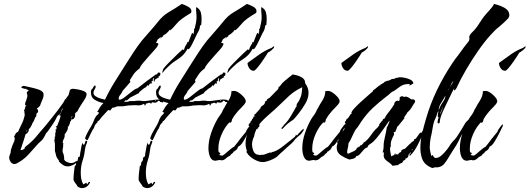

<svg xmlns="http://www.w3.org/2000/svg" viewBox="-20 -828 2708 982"><path d="M328 23Q313 23 302.5 16Q292 9 281 -2L283 -4Q283 -5 281 -7Q274 -16 271.5 -21Q269 -26 267 -31Q266 -36 265 -41Q264 -46 261 -55Q260 -59 261 -60V-80Q261 -85 261 -89.5Q261 -94 260 -99Q259 -103 258.5 -106.5Q258 -110 258 -112Q258 -113 260 -119Q260 -122 261 -123Q259 -125 259 -126Q259 -126 259 -126.5Q259 -127 260 -128L261 -129Q261 -129 262 -130Q262 -131 263 -132Q262 -132 262 -133Q262 -135 263 -135Q261 -145 264 -150Q267 -156 264 -167H269V-174L270 -175L265 -182L272 -183V-184Q272 -185 273 -186Q284 -212 291 -237L285 -236V-243H287Q292 -251 296 -261Q298 -266 300 -269Q302 -272 303 -276L302 -275Q295 -268 294 -260Q293 -255 290.5 -251Q288 -247 284 -243Q280 -239 277 -238Q273 -235 271 -230Q262 -210 249.5 -192Q237 -174 225 -157Q223 -154 219 -150Q215 -146 213 -141Q210 -136 208 -131L202 -121Q200 -117 197 -114Q194 -111 190 -107L176 -94Q151 -65 124.5 -36.5Q98 -8 63 9Q60 10 58 10.5Q56 11 54 11Q42 11 34.5 0Q27 -11 27 -22Q27 -27 29 -33L33 -43Q35 -49 35 -54Q35 -59 37 -65Q40 -76 44 -85.5Q48 -95 53 -106Q53 -106 55 -115Q55 -122 56 -124Q51 -126 51 -127Q51 -128 52 -128V-129Q55 -135 59.5 -143.5Q64 -152 72 -153Q77 -164 81.5 -174Q86 -184 91 -194Q101 -213 106 -237L109 -241H107L104 -245L108 -251L102 -254L108 -257H104V-259Q103 -260 103 -262Q103 -264 104 -265Q108 -272 109 -279Q111 -287 115 -291H114L113 -290H111Q108 -290 108 -292V-293Q108 -304 114 -314Q115 -318 116 -321Q117 -324 118 -328Q119 -331 119.5 -334Q120 -337 120 -340Q120 -344 119 -346Q117 -350 117 -353Q117 -357 120.5 -360Q124 -363 127 -365V-366Q125 -367 119.5 -369.5Q114 -372 113 -372L114 -376Q112 -374 111 -374Q112 -374 111 -373H109Q106 -374 98 -376Q89 -378 89 -382Q89 -384 94 -386.5Q99 -389 101 -389Q115 -386 135.5 -381.5Q156 -377 174.5 -371Q193 -365 200 -355Q202 -352 202.5 -348.5Q203 -345 203 -342Q203 -333 198.5 -322Q194 -311 190 -302Q187 -296 187 -294Q187 -294 185 -288Q180 -283 178 -280Q174 -276 169 -274L170 -271L171 -270Q173 -268 173 -267Q175 -263 175 -259Q175 -257 174 -254Q173 -251 169 -250L167 -248H168Q166 -244 166 -241V-238Q166 -236 165 -233Q164 -230 161 -229Q159 -224 154.5 -213Q150 -202 146 -198L143 -192L144 -189L140 -186Q139 -179 132 -172Q125 -167 127 -158H125Q126 -157 126 -156Q126 -154 124 -154Q123 -151 120 -147.5Q117 -144 111 -142Q108 -131 102 -112.5Q96 -94 91 -79Q86 -64 85 -61Q86 -60 89 -60Q93 -60 101 -64.5Q109 -69 107 -76Q111 -76 114 -81Q118 -85 121 -86Q133 -96 144 -106.5Q155 -117 165 -129Q175 -141 185 -153Q195 -165 205 -176Q206 -177 217.5 -191Q229 -205 245 -225Q261 -245 277 -266Q293 -287 303 -302Q313 -317 312 -321H320L321 -320L323 -322L318 -321V-327H320Q322 -330 324 -333Q326 -336 328 -338Q331 -341 333 -350Q334 -354 335 -357.5Q336 -361 337 -365Q339 -372 348 -373L349 -374Q358 -374 376 -371Q394 -368 408.5 -362Q423 -356 423 -346Q423 -338 416.5 -326Q410 -314 402 -303Q398 -298 395 -292Q392 -286 388 -281Q381 -270 376 -258H373V-256Q371 -255 367.5 -251.5Q364 -248 362 -246H365Q365 -241 364 -238L363 -230L357 -220H352Q352 -216 347 -216Q344 -216 344 -218Q343 -218 343 -221Q343 -223 345 -223L350 -233L348 -235Q345 -228 343.5 -223Q342 -218 344 -210H343L344 -209L339 -207L338 -200L335 -191Q332 -181 326 -179L328 -175L325 -163L322 -159H323L310 -139Q311 -138 311 -134Q311 -126 307 -119Q303 -112 301 -103L302 -100L300 -98Q301 -98 301 -96L310 -93Q305 -93 303 -94V-87Q303 -83 303 -79.5Q303 -76 302 -72Q301 -68 300.5 -65Q300 -62 300 -58Q300 -50 303 -44Q305 -41 305.5 -37.5Q306 -34 307 -30Q308 -28 308 -23.5Q308 -19 308 -14Q309 -6 321.5 0Q334 6 342 6Q352 6 358 3Q364 0 372 -5L371 -4H375V-3Q370 8 354 15.5Q338 23 328 23ZM114 -154H115Q117 -158 119 -159L118 -163Q116 -160 114 -154Z M429 -113Q425 -109 418.5 -116Q412 -123 416 -123Q418 -131 424.5 -144Q431 -157 437 -167Q455 -195 463 -219Q465 -224 470 -231.5Q475 -239 479 -241L487 -251Q482 -255 480 -255H477Q485 -269 491.5 -279.5Q498 -290 509 -301Q486 -305 465.5 -317Q445 -329 445 -356Q445 -369 451 -373Q457 -378 457 -382Q458 -384 461 -387.5Q464 -391 466 -391Q468 -391 468 -388Q468 -385 470 -385Q469 -379 463 -369Q458 -361 458 -353Q458 -343 469 -335.5Q480 -328 494.5 -324Q509 -320 517 -318Q539 -365 566.5 -409Q594 -453 622 -497Q642 -529 663 -561Q684 -593 707 -622Q727 -646 747 -668Q757 -679 766.5 -690.5Q776 -702 786 -714Q812 -748 842.5 -765.5Q873 -783 910 -808Q923 -804 941 -794.5Q959 -785 959 -771Q959 -770 958.5 -767.5Q958 -765 957 -762Q950 -758 943 -753.5Q936 -749 928 -744Q921 -740 914 -734.5Q907 -729 901 -724Q895 -720 885 -708.5Q875 -697 865.5 -686.5Q856 -676 850 -673L848 -676Q843 -668 833 -659Q823 -650 814 -647L816 -644L799 -631V-633H800L804 -638V-640H803V-639Q801 -637 795 -632.5Q789 -628 787 -627L778 -608Q797 -609 786 -594Q786 -590 772.5 -575Q759 -560 741.5 -540.5Q724 -521 710 -504Q696 -487 695 -479Q682 -469 674.5 -461.5Q667 -454 661 -444.5Q655 -435 644 -418L647 -409L607 -363Q606 -359 603 -354Q600 -349 596 -344Q587 -334 587 -324Q587 -318 591 -318Q601 -318 618.5 -331.5Q636 -345 654.5 -360Q673 -375 685 -377V-378Q709 -397 731.5 -414Q754 -431 778 -448L782 -447Q786 -451 788 -457L799 -456V-455H800V-450Q800 -443 797 -440Q791 -440 791 -437Q794 -434 794 -433Q794 -432 791 -431.5Q788 -431 787 -431V-430L772 -420Q772 -417 771 -415Q770 -412 770 -410Q766 -411 766 -417Q766 -419 766.5 -422Q767 -425 768 -429H766Q765 -428 763 -424.5Q761 -421 761 -420L762 -418V-416Q760 -414 757 -412Q753 -409 753 -407H756Q757 -406 759 -406L756 -403L753 -399H752Q752 -401 751 -401Q749 -401 748 -402L738 -388L735 -393L727 -383V-382Q724 -382 715 -375.5Q706 -369 698 -362Q690 -355 690 -351H689L644 -328H645L627 -313H626V-315Q625 -316 625 -317H624V-316Q622 -315 619 -312L613 -308H619Q620 -307 624 -307Q636 -307 643 -311H657Q661 -311 665 -311Q669 -311 673 -312Q677 -313 681 -313Q685 -313 689 -313Q693 -313 696.5 -313Q700 -313 704 -312Q708 -311 711 -311Q714 -311 718 -311Q725 -311 741 -313.5Q757 -316 774 -318Q791 -320 803 -318Q815 -316 815 -307Q815 -303 811 -304Q805 -306 805 -306Q797 -306 798 -309Q800 -309 799 -309.5Q798 -310 795 -311L789 -313Q783 -303 773 -303Q770 -303 766 -303.5Q762 -304 757 -305L754 -298L742 -303Q734 -298 728 -299Q727 -298 725 -293Q723 -288 719 -288V-292Q718 -293 718 -296L716 -297Q702 -289 689 -289Q680 -289 676 -290H664Q636 -290 607 -284L605 -285Q601 -284 598 -284Q595 -284 592 -284H579Q566 -277 554 -277V-276L544 -263Q542 -264 539 -264Q535 -264 533 -265L499 -228L490 -216Q484 -208 479 -208V-204L478 -202Q468 -193 466 -188L459 -171Q453 -164 443.5 -143.5Q434 -123 429 -113ZM811 -456Q810 -456 810 -458Q810 -460 812.5 -468Q815 -476 817 -478Q825 -489 844 -508Q863 -527 883 -546.5Q903 -566 915 -576L919 -572L922 -575V-576Q924 -584 927.5 -591Q931 -598 936 -605H937V-609Q937 -613 939 -613Q941 -613 943 -611L962 -659H963Q965 -659 967 -657Q968 -656 969 -655Q970 -654 971 -653Q970 -656 970.5 -659Q971 -662 972 -666Q974 -672 972 -678L976 -683Q978 -694 982 -710Q985 -727 985 -735Q985 -742 985 -748Q985 -754 984 -761Q983 -768 983 -774Q983 -780 983 -787Q983 -791 985 -791Q987 -791 990 -788Q1004 -778 1007.5 -763Q1011 -748 1011 -732Q1011 -724 1010.5 -716Q1010 -708 1009 -700L1004 -698Q1002 -692 1002 -687L999 -676Q998 -673 995 -667.5Q992 -662 990 -659Q989 -657 983 -644.5Q977 -632 969.5 -616Q962 -600 955 -588.5Q948 -577 945 -577L944 -576L942 -578H939Q924 -552 908 -539Q892 -526 874.5 -515Q857 -504 835 -482Q828 -476 823 -470Q818 -464 813 -457Q813 -457 812.5 -457Q812 -457 811 -456ZM777 -311 778 -314 774 -315V-313L772 -312ZM400 134Q387 134 376 125Q373 117 364 107Q356 96 356 89Q356 81 356.5 72.5Q357 64 358 56Q359 48 360 39.5Q361 31 362 23Q367 19 368.5 13Q370 7 370 1Q378 -4 378.5 -15.5Q379 -27 388 -27Q388 -32 389 -33Q389 -36 390 -37L389 -42L390 -43Q392 -50 394.5 -68Q397 -86 401 -95Q405 -100 404 -98Q403 -96 403.5 -92Q404 -88 410 -88Q412 -88 414.5 -98Q417 -108 420 -108H424Q426 -108 426 -106Q426 -99 422 -91Q417 -80 416 -71Q414 -55 411 -39Q408 -23 403 -8Q393 21 393 55Q393 72 395.5 86.5Q398 101 406 115Q408 114 414.5 110.5Q421 107 422 106V107L425 114H427Q429 110 431.5 106Q434 102 439 102L441 107L439 108Q434 119 423.5 126.5Q413 134 400 134ZM762 -113Q758 -109 751.5 -116Q745 -123 749 -123Q751 -131 757.5 -144Q764 -157 770 -167Q788 -195 796 -219Q798 -224 803 -231.5Q808 -239 812 -241L820 -251Q815 -255 813 -255H810Q818 -269 824.5 -279.5Q831 -290 842 -301Q819 -305 798.5 -317Q778 -329 778 -356Q778 -369 784 -373Q790 -378 790 -382Q791 -384 794 -387.5Q797 -391 799 -391Q801 -391 801 -388Q801 -385 803 -385Q802 -379 796 -369Q791 -361 791 -353Q791 -343 802 -335.5Q813 -328 827.5 -324Q842 -320 850 -318Q872 -365 899.5 -409Q927 -453 955 -497Q975 -529 996 -561Q1017 -593 1040 -622Q1060 -646 1080 -668Q1090 -679 1099.5 -690.5Q1109 -702 1119 -714Q1145 -748 1175.5 -765.5Q1206 -783 1243 -808Q1256 -804 1274 -794.5Q1292 -785 1292 -771Q1292 -770 1291.5 -767.5Q1291 -765 1290 -762Q1283 -758 1276 -753.5Q1269 -749 1261 -744Q1254 -740 1247 -734.5Q1240 -729 1234 -724Q1228 -720 1218 -708.5Q1208 -697 1198.5 -686.5Q1189 -676 1183 -673L1181 -676Q1176 -668 1166 -659Q1156 -650 1147 -647L1149 -644L1132 -631V-633H1133L1137 -638V-640H1136V-639Q1134 -637 1128 -632.5Q1122 -628 1120 -627L1111 -608Q1130 -609 1119 -594Q1119 -590 1105.5 -575Q1092 -560 1074.5 -540.5Q1057 -521 1043 -504Q1029 -487 1028 -479Q1015 -469 1007.5 -461.5Q1000 -454 994 -444.5Q988 -435 977 -418L980 -409L940 -363Q939 -359 936 -354Q933 -349 929 -344Q920 -334 920 -324Q920 -318 924 -318Q934 -318 951.5 -331.5Q969 -345 987.5 -360Q1006 -375 1018 -377V-378Q1042 -397 1064.5 -414Q1087 -431 1111 -448L1115 -447Q1119 -451 1121 -457L1132 -456V-455H1133V-450Q1133 -443 1130 -440Q1124 -440 1124 -437Q1127 -434 1127 -433Q1127 -432 1124 -431.5Q1121 -431 1120 -431V-430L1105 -420Q1105 -417 1104 -415Q1103 -412 1103 -410Q1099 -411 1099 -417Q1099 -419 1099.5 -422Q1100 -425 1101 -429H1099Q1098 -428 1096 -424.5Q1094 -421 1094 -420L1095 -418V-416Q1093 -414 1090 -412Q1086 -409 1086 -407H1089Q1090 -406 1092 -406L1089 -403L1086 -399H1085Q1085 -401 1084 -401Q1082 -401 1081 -402L1071 -388L1068 -393L1060 -383V-382Q1057 -382 1048 -375.5Q1039 -369 1031 -362Q1023 -355 1023 -351H1022L977 -328H978L960 -313H959V-315Q958 -316 958 -317H957V-316Q955 -315 952 -312L946 -308H952Q953 -307 957 -307Q969 -307 976 -311H990Q994 -311 998 -311Q1002 -311 1006 -312Q1010 -313 1014 -313Q1018 -313 1022 -313Q1026 -313 1029.5 -313Q1033 -313 1037 -312Q1041 -311 1044 -311Q1047 -311 1051 -311Q1058 -311 1074 -313.5Q1090 -316 1107 -318Q1124 -320 1136 -318Q1148 -316 1148 -307Q1148 -303 1144 -304Q1138 -306 1138 -306Q1130 -306 1131 -309Q1133 -309 1132 -309.5Q1131 -310 1128 -311L1122 -313Q1116 -303 1106 -303Q1103 -303 1099 -303.5Q1095 -304 1090 -305L1087 -298L1075 -303Q1067 -298 1061 -299Q1060 -298 1058 -293Q1056 -288 1052 -288V-292Q1051 -293 1051 -296L1049 -297Q1035 -289 1022 -289Q1013 -289 1009 -290H997Q969 -290 940 -284L938 -285Q934 -284 931 -284Q928 -284 925 -284H912Q899 -277 887 -277V-276L877 -263Q875 -264 872 -264Q868 -264 866 -265L832 -228L823 -216Q817 -208 812 -208V-204L811 -202Q801 -193 799 -188L792 -171Q786 -164 776.5 -143.5Q767 -123 762 -113ZM1144 -456Q1143 -456 1143 -458Q1143 -460 1145.5 -468Q1148 -476 1150 -478Q1158 -489 1177 -508Q1196 -527 1216 -546.5Q1236 -566 1248 -576L1252 -572L1255 -575V-576Q1257 -584 1260.5 -591Q1264 -598 1269 -605H1270V-609Q1270 -613 1272 -613Q1274 -613 1276 -611L1295 -659H1296Q1298 -659 1300 -657Q1301 -656 1302 -655Q1303 -654 1304 -653Q1303 -656 1303.5 -659Q1304 -662 1305 -666Q1307 -672 1305 -678L1309 -683Q1311 -694 1315 -710Q1318 -727 1318 -735Q1318 -742 1318 -748Q1318 -754 1317 -761Q1316 -768 1316 -774Q1316 -780 1316 -787Q1316 -791 1318 -791Q1320 -791 1323 -788Q1337 -778 1340.5 -763Q1344 -748 1344 -732Q1344 -724 1343.5 -716Q1343 -708 1342 -700L1337 -698Q1335 -692 1335 -687L1332 -676Q1331 -673 1328 -667.5Q1325 -662 1323 -659Q1322 -657 1316 -644.5Q1310 -632 1302.5 -616Q1295 -600 1288 -588.5Q1281 -577 1278 -577L1277 -576L1275 -578H1272Q1257 -552 1241 -539Q1225 -526 1207.5 -515Q1190 -504 1168 -482Q1161 -476 1156 -470Q1151 -464 1146 -457Q1146 -457 1145.5 -457Q1145 -457 1144 -456ZM1110 -311 1111 -314 1107 -315V-313L1105 -312ZM733 134Q720 134 709 125Q706 117 697 107Q689 96 689 89Q689 81 689.5 72.5Q690 64 691 56Q692 48 693 39.5Q694 31 695 23Q700 19 701.5 13Q703 7 703 1Q711 -4 711.5 -15.5Q712 -27 721 -27Q721 -32 722 -33Q722 -36 723 -37L722 -42L723 -43Q725 -50 727.5 -68Q730 -86 734 -95Q738 -100 737 -98Q736 -96 736.5 -92Q737 -88 743 -88Q745 -88 747.5 -98Q750 -108 753 -108H757Q759 -108 759 -106Q759 -99 755 -91Q750 -80 749 -71Q747 -55 744 -39Q741 -23 736 -8Q726 21 726 55Q726 72 728.5 86.5Q731 101 739 115Q741 114 747.5 110.5Q754 107 755 106V107L758 114H760Q762 110 764.5 106Q767 102 772 102L774 107L772 108Q767 119 756.5 126.5Q746 134 733 134ZM1278 -466Q1263 -466 1254.5 -479.5Q1246 -493 1246 -506Q1276 -528 1306.5 -549.5Q1337 -571 1369 -583L1381 -592L1382 -588Q1382 -582 1369 -571.5Q1356 -561 1350 -559Q1349 -557 1340 -542.5Q1331 -528 1318.5 -510.5Q1306 -493 1294.5 -479.5Q1283 -466 1278 -466ZM1082 -6Q1068 -6 1060 -16.5Q1052 -27 1049 -42Q1046 -57 1046 -68Q1046 -107 1059.5 -146.5Q1073 -186 1092 -219Q1097 -228 1103 -235L1113 -250Q1116 -255 1119 -262Q1121 -269 1125 -273Q1130 -283 1136.5 -294Q1143 -305 1150 -316Q1164 -339 1164 -363Q1165 -362 1167 -362H1168Q1172 -362 1174 -363H1178Q1188 -363 1201.5 -354Q1215 -345 1226 -332.5Q1237 -320 1237 -310Q1237 -303 1229.5 -294Q1222 -285 1213 -276L1204 -267L1195 -257Q1188 -249 1181 -239.5Q1174 -230 1168 -219Q1166 -217 1166 -214Q1166 -210 1165 -209Q1165 -203 1155 -199V-204Q1130 -179 1113.5 -141Q1097 -103 1097 -69V-60Q1097 -53 1099 -51Q1100 -47 1103 -47H1105Q1105 -46 1106 -46Q1106 -45 1107 -45V-44Q1107 -42 1104 -39L1103 -38Q1101 -36 1101 -36Q1101 -35 1108 -33.5Q1115 -32 1116 -32Q1120 -32 1129 -39.5Q1138 -47 1148 -56Q1158 -65 1164 -69Q1171 -75 1177 -77Q1185 -87 1193 -97Q1201 -107 1208 -117Q1216 -127 1223.5 -136Q1231 -145 1239 -155V-157Q1239 -159 1244.5 -167.5Q1250 -176 1256.5 -184Q1263 -192 1265 -192Q1266 -191 1266 -187Q1266 -183 1265 -182Q1259 -169 1247 -145.5Q1235 -122 1222.5 -102Q1210 -82 1199 -79Q1197 -74 1193 -67Q1189 -60 1183 -58Q1180 -53 1175 -53Q1172 -45 1168 -44Q1166 -42 1164 -40.5Q1162 -39 1161 -38Q1160 -34 1154 -30.5Q1148 -27 1144 -25Q1139 -20 1131 -14Q1123 -8 1115 -8H1112L1109 -9H1107Q1106 -10 1104 -10Q1101 -10 1093 -8Q1085 -6 1082 -6Z M1324 1Q1310 1 1297 -4.5Q1284 -10 1273 -17Q1269 -19 1257.5 -29Q1246 -39 1245 -45L1239 -51L1243 -54Q1240 -63 1238 -73Q1236 -83 1236 -92Q1236 -118 1243.5 -138.5Q1251 -159 1262 -181H1258L1250 -188Q1251 -190 1252 -190.5Q1253 -191 1254 -192H1253L1256 -197L1259 -199L1261 -201L1260 -204Q1261 -205 1262.5 -207Q1264 -209 1266 -211Q1267 -213 1269 -215V-219L1274 -222V-224Q1274 -226 1276 -226V-231L1278 -230V-232L1285 -234L1286 -235L1281 -234V-242Q1287 -244 1294 -254L1307 -268L1309 -272Q1311 -272 1312 -273Q1312 -282 1323.5 -288.5Q1335 -295 1335 -305Q1335 -310 1339 -310H1341L1339 -311Q1344 -314 1346 -315Q1348 -316 1345 -320L1358 -327L1404 -374Q1403 -375 1403 -377Q1403 -381 1405 -381Q1410 -386 1414.5 -391Q1419 -396 1423 -402Q1428 -407 1433 -411.5Q1438 -416 1443 -420L1460 -434Q1464 -437 1468 -440Q1472 -443 1476 -447Q1498 -445 1519.5 -434.5Q1541 -424 1541 -402Q1558 -379 1558 -354Q1558 -326 1542.5 -299.5Q1527 -273 1510 -251Q1504 -244 1495 -232.5Q1486 -221 1479 -215Q1463 -205 1451 -195Q1439 -185 1425 -169H1420V-172Q1420 -176 1422 -176Q1423 -178 1425 -180Q1427 -182 1428 -183L1433 -190L1440 -197Q1453 -210 1467 -233.5Q1481 -257 1490 -273Q1491 -279 1497 -283Q1496 -288 1497.5 -293.5Q1499 -299 1503 -303Q1507 -308 1509.5 -313Q1512 -318 1514 -323Q1521 -337 1523 -351.5Q1525 -366 1526 -382Q1507 -373 1490 -362Q1473 -351 1458 -337L1398 -280Q1387 -269 1366.5 -251.5Q1346 -234 1328 -216.5Q1310 -199 1305 -189V-188H1307V-182H1306Q1304 -178 1301 -176L1298 -172Q1297 -171 1297 -168H1292Q1289 -161 1286 -154Q1283 -147 1281 -139V-133L1280 -131Q1269 -110 1269 -88Q1269 -75 1275 -58Q1281 -41 1297 -37Q1298 -37 1300 -37Q1302 -37 1305 -36Q1310 -33 1312 -36H1316Q1330 -36 1334.5 -38.5Q1339 -41 1349 -44L1358 -47Q1360 -49 1361 -49H1364V-45L1374 -52V-50Q1401 -58 1431.5 -83Q1462 -108 1488 -128Q1490 -133 1493 -135V-140L1497 -136H1500L1506 -144Q1510 -147 1513 -151Q1516 -155 1521 -160Q1524 -162 1526.5 -164.5Q1529 -167 1533 -170V-161H1532Q1529 -156 1525.5 -150.5Q1522 -145 1517 -140Q1511 -136 1506.5 -131.5Q1502 -127 1497 -123Q1493 -119 1489 -115Q1485 -111 1482 -106Q1476 -98 1466 -90Q1458 -83 1449.5 -75.5Q1441 -68 1433 -60Q1415 -45 1399 -29Q1389 -19 1364 -9Q1339 1 1324 1ZM1266 -191Q1266 -190 1265.5 -189.5Q1265 -189 1265 -188Q1268 -192 1271 -200L1270 -199Q1269 -196 1268 -194.5Q1267 -193 1266 -191Z M1758 -466Q1743 -466 1734.5 -479.5Q1726 -493 1726 -506Q1756 -528 1786.5 -549.5Q1817 -571 1849 -583L1861 -592L1862 -588Q1862 -582 1849 -571.5Q1836 -561 1830 -559Q1829 -557 1820 -542.5Q1811 -528 1798.5 -510.5Q1786 -493 1774.5 -479.5Q1763 -466 1758 -466ZM1562 -6Q1548 -6 1540 -16.5Q1532 -27 1529 -42Q1526 -57 1526 -68Q1526 -107 1539.5 -146.5Q1553 -186 1572 -219Q1577 -228 1583 -235L1593 -250Q1596 -255 1599 -262Q1601 -269 1605 -273Q1610 -283 1616.5 -294Q1623 -305 1630 -316Q1644 -339 1644 -363Q1645 -362 1647 -362H1648Q1652 -362 1654 -363H1658Q1668 -363 1681.5 -354Q1695 -345 1706 -332.5Q1717 -320 1717 -310Q1717 -303 1709.5 -294Q1702 -285 1693 -276L1684 -267L1675 -257Q1668 -249 1661 -239.5Q1654 -230 1648 -219Q1646 -217 1646 -214Q1646 -210 1645 -209Q1645 -203 1635 -199V-204Q1610 -179 1593.5 -141Q1577 -103 1577 -69V-60Q1577 -53 1579 -51Q1580 -47 1583 -47H1585Q1585 -46 1586 -46Q1586 -45 1587 -45V-44Q1587 -42 1584 -39L1583 -38Q1581 -36 1581 -36Q1581 -35 1588 -33.5Q1595 -32 1596 -32Q1600 -32 1609 -39.5Q1618 -47 1628 -56Q1638 -65 1644 -69Q1651 -75 1657 -77Q1665 -87 1673 -97Q1681 -107 1688 -117Q1696 -127 1703.5 -136Q1711 -145 1719 -155V-157Q1719 -159 1724.5 -167.5Q1730 -176 1736.5 -184Q1743 -192 1745 -192Q1746 -191 1746 -187Q1746 -183 1745 -182Q1739 -169 1727 -145.5Q1715 -122 1702.5 -102Q1690 -82 1679 -79Q1677 -74 1673 -67Q1669 -60 1663 -58Q1660 -53 1655 -53Q1652 -45 1648 -44Q1646 -42 1644 -40.5Q1642 -39 1641 -38Q1640 -34 1634 -30.5Q1628 -27 1624 -25Q1619 -20 1611 -14Q1603 -8 1595 -8H1592L1589 -9H1587Q1586 -10 1584 -10Q1581 -10 1573 -8Q1565 -6 1562 -6Z M1988 20Q1978 8 1967.5 1.5Q1957 -5 1949.5 -13.5Q1942 -22 1942 -37H1944L1941 -52L1938 -49L1936 -46Q1937 -50 1938 -53.5Q1939 -57 1940 -60Q1941 -65 1941.5 -69.5Q1942 -74 1942 -79Q1942 -92 1944 -104.5Q1946 -117 1949 -129Q1952 -141 1954.5 -153.5Q1957 -166 1959 -180H1961L1972 -206L1971 -211Q1969 -207 1968 -206Q1967 -204 1965 -202Q1954 -186 1938 -163.5Q1922 -141 1906 -121.5Q1890 -102 1877 -94Q1869 -89 1866 -86.5Q1863 -84 1859 -74Q1849 -72 1839.5 -61Q1830 -50 1821 -40Q1812 -30 1801 -29L1800 -24Q1794 -18 1784 -15.5Q1774 -13 1766 -12Q1744 -20 1723 -34Q1702 -48 1702 -73Q1702 -83 1705 -90H1706V-95Q1704 -98 1705 -103Q1706 -108 1708 -108L1709 -107Q1711 -110 1711.5 -117Q1712 -124 1712 -126L1714 -128Q1714 -135 1721 -143Q1728 -151 1734.5 -158Q1741 -165 1741 -168Q1742 -169 1742 -171Q1742 -176 1741 -179Q1739 -183 1740 -186V-190H1744L1747 -195V-197Q1744 -199 1744 -200V-202Q1744 -205 1746 -207L1749 -210V-211Q1749 -212 1750 -213V-215L1755 -220Q1759 -224 1761 -225Q1769 -236 1774 -245H1778L1779 -244Q1778 -246 1777.5 -247Q1777 -248 1777 -249Q1777 -257 1790.5 -272Q1804 -287 1823 -304.5Q1842 -322 1860 -337.5Q1878 -353 1888 -362V-367H1890Q1894 -369 1898.5 -373Q1903 -377 1908 -381Q1918 -391 1925 -392L1927 -397L1933 -398Q1934 -399 1935 -400Q1936 -401 1937 -402Q1939 -403 1940 -403Q1941 -403 1942 -404L1943 -405L1945 -406V-407Q1945 -407 1945 -407.5Q1945 -408 1946 -409L1964 -416L1966 -415L1980 -421L1983 -424H1984L1997 -425L2004 -429L2006 -431V-430L2007 -431L2009 -429Q2018 -433 2027 -433Q2036 -433 2051 -430Q2066 -427 2079 -420.5Q2092 -414 2094 -403V-401L2073 -389Q2075 -394 2076 -395V-396Q2076 -398 2072 -398H2066Q2045 -398 2027.5 -386Q2010 -374 1994 -362Q1985 -360 1975 -350Q1965 -340 1957 -335Q1918 -305 1886.5 -275.5Q1855 -246 1827 -205Q1822 -197 1814 -184.5Q1806 -172 1800 -167Q1795 -158 1790 -149Q1785 -140 1781 -130Q1777 -120 1772 -111Q1767 -102 1762 -94Q1762 -82 1759 -71Q1757 -65 1757 -61Q1756 -58 1756 -55Q1756 -52 1755 -50L1759 -41Q1771 -46 1788 -54Q1805 -62 1805 -72Q1811 -74 1811 -74H1813V-76Q1815 -78 1816 -78H1819L1822 -82V-87L1826 -83L1839 -96Q1839 -101 1846 -102Q1863 -116 1876 -135Q1883 -145 1890 -154Q1897 -163 1905 -171H1907L1920 -187L1919 -191L1933 -209H1935Q1937 -215 1941 -221L1944 -219L1952 -230L1951 -231Q1956 -239 1962 -247Q1968 -255 1974 -262Q1980 -270 1985.5 -278Q1991 -286 1996 -294Q1996 -301 2001 -307Q2006 -313 2014 -313L2021 -311Q2025 -318 2025 -333Q2030 -332 2033 -335Q2033 -335 2039 -337V-335L2047 -332Q2051 -334 2053 -334Q2061 -334 2069 -329.5Q2077 -325 2083 -320Q2083 -318 2084 -319Q2084 -320 2085 -320H2090Q2103 -320 2103 -309V-306Q2098 -299 2093.5 -292Q2089 -285 2085 -278Q2077 -264 2063 -253V-251L2047 -228L2049 -224L2015 -182L2012 -181Q2010 -174 2007.5 -167.5Q2005 -161 2002 -154L1993 -151Q1995 -149 1995 -146Q1995 -142 1996 -141Q1988 -126 1982.5 -111Q1977 -96 1979 -79Q1976 -77 1975.5 -73.5Q1975 -70 1975 -67Q1975 -62 1975.5 -57.5Q1976 -53 1977 -48Q1978 -43 1979 -38Q1980 -33 1981 -28L1992 -34H1995L1996 -35L1998 -38Q1998 -41 2001 -45L2003 -37L2012 -41V-37H2013Q2017 -37 2019 -43Q2021 -45 2024 -47.5Q2027 -50 2031 -50L2032 -52V-55Q2032 -60 2039 -63Q2043 -64 2045.5 -65.5Q2048 -67 2050 -67H2051L2077 -93H2078Q2080 -96 2086.5 -101.5Q2093 -107 2098 -109V-116L2105 -118H2106L2129 -150Q2129 -149 2131 -149Q2133 -149 2134 -148Q2135 -148 2137.5 -151.5Q2140 -155 2140 -157Q2141 -158 2142.5 -159.5Q2144 -161 2148 -162Q2151 -164 2153 -164.5Q2155 -165 2156 -166Q2145 -145 2136.5 -128Q2128 -111 2120 -94Q2112 -77 2102 -61.5Q2092 -46 2077 -31L2073 -35L2080 -44L2079 -50L2077 -49V-45L2070 -38Q2069 -25 2061 -19H2057L2055 -20V-15L2049 -8L2046 -9L2034 8V5L2032 6Q2030 7 2028 8Q2026 9 2024 10Q2018 12 2017 16ZM2088 -59Q2088 -62 2089 -63L2091 -66L2087 -65H2088L2085 -60L2086 -61Z M2193 31Q2188 31 2183 28Q2178 25 2173 23Q2147 8 2138.5 -17.5Q2130 -43 2130 -70Q2130 -108 2139 -146Q2148 -184 2159 -221Q2181 -297 2215 -367.5Q2249 -438 2293 -504Q2300 -515 2307.5 -525Q2315 -535 2323 -545Q2331 -555 2338 -565.5Q2345 -576 2352 -585L2366 -603Q2370 -607 2373 -611.5Q2376 -616 2379 -620Q2381 -626 2381 -629Q2380 -632 2380 -638Q2380 -648 2393 -661Q2399 -667 2403.5 -671.5Q2408 -676 2411 -680Q2417 -687 2422.5 -695Q2428 -703 2433 -711Q2438 -719 2443.5 -727Q2449 -735 2454 -742Q2461 -750 2468 -758.5Q2475 -767 2482 -774Q2489 -782 2495.5 -790Q2502 -798 2507 -808Q2524 -804 2542 -797Q2560 -790 2572.5 -779Q2585 -768 2585 -749Q2585 -742 2579 -734Q2558 -712 2534 -692Q2521 -682 2510 -671Q2499 -660 2489 -649Q2458 -615 2425 -567.5Q2392 -520 2363 -470Q2334 -420 2315 -378L2310 -370L2302 -365V-371L2304 -378Q2298 -368 2293 -358Q2288 -348 2283 -337L2262 -294Q2253 -276 2244.5 -257Q2236 -238 2231 -218Q2230 -215 2230 -211Q2230 -206 2229 -203Q2229 -197 2222 -197Q2218 -197 2218 -201Q2218 -216 2226 -232Q2225 -231 2224 -229.5Q2223 -228 2221 -227Q2219 -231 2219 -232V-233Q2219 -246 2223 -260Q2218 -255 2217 -250Q2215 -243 2212.5 -235.5Q2210 -228 2206 -220Q2202 -213 2200 -205.5Q2198 -198 2196 -191L2190 -158Q2189 -150 2187 -141.5Q2185 -133 2183 -125Q2178 -98 2178 -74Q2178 -72 2178 -69Q2178 -66 2179 -63Q2180 -60 2180 -57Q2180 -54 2181 -50L2184 -39Q2185 -37 2185 -34Q2185 -31 2186 -29Q2188 -34 2195 -35V-30Q2199 -26 2201 -23Q2204 -20 2209 -20Q2223 -20 2238 -33Q2253 -46 2266 -63Q2279 -80 2285 -91Q2289 -96 2293 -101Q2297 -106 2301 -110Q2306 -114 2309.5 -119Q2313 -124 2317 -129Q2338 -161 2356 -192Q2358 -196 2360 -199Q2362 -202 2364 -204L2372 -212Q2378 -218 2380 -218Q2383 -218 2383 -214Q2383 -213 2378 -201Q2373 -189 2369 -184L2370 -183Q2359 -167 2349 -151Q2339 -135 2331 -118Q2323 -101 2313.5 -85Q2304 -69 2293 -53Q2283 -38 2273 -20.5Q2263 -3 2251.5 10.5Q2240 24 2222 27Q2220 28 2217 28Q2214 28 2212 28H2202Q2198 31 2193 31ZM2268 -361Q2272 -365 2274.5 -369.5Q2277 -374 2279 -379Q2284 -386 2288 -393Q2292 -400 2296 -407H2297L2298 -411Q2295 -411 2290 -402Q2288 -397 2286 -392.5Q2284 -388 2282 -384L2273 -369ZM2236 -301Q2224 -284 2224 -264Q2230 -284 2241 -300L2252 -317Q2256 -324 2258 -336L2257 -337Q2247 -318 2236 -301ZM2231 -243Q2233 -247 2233 -247Q2238 -258 2241.5 -268Q2245 -278 2246 -288Q2245 -279 2238 -264Q2231 -251 2231 -243Z M2564 -466Q2549 -466 2540.5 -479.5Q2532 -493 2532 -506Q2562 -528 2592.5 -549.5Q2623 -571 2655 -583L2667 -592L2668 -588Q2668 -582 2655 -571.5Q2642 -561 2636 -559Q2635 -557 2626 -542.5Q2617 -528 2604.5 -510.5Q2592 -493 2580.5 -479.5Q2569 -466 2564 -466ZM2368 -6Q2354 -6 2346 -16.5Q2338 -27 2335 -42Q2332 -57 2332 -68Q2332 -107 2345.5 -146.5Q2359 -186 2378 -219Q2383 -228 2389 -235L2399 -250Q2402 -255 2405 -262Q2407 -269 2411 -273Q2416 -283 2422.5 -294Q2429 -305 2436 -316Q2450 -339 2450 -363Q2451 -362 2453 -362H2454Q2458 -362 2460 -363H2464Q2474 -363 2487.5 -354Q2501 -345 2512 -332.5Q2523 -320 2523 -310Q2523 -303 2515.5 -294Q2508 -285 2499 -276L2490 -267L2481 -257Q2474 -249 2467 -239.5Q2460 -230 2454 -219Q2452 -217 2452 -214Q2452 -210 2451 -209Q2451 -203 2441 -199V-204Q2416 -179 2399.5 -141Q2383 -103 2383 -69V-60Q2383 -53 2385 -51Q2386 -47 2389 -47H2391Q2391 -46 2392 -46Q2392 -45 2393 -45V-44Q2393 -42 2390 -39L2389 -38Q2387 -36 2387 -36Q2387 -35 2394 -33.5Q2401 -32 2402 -32Q2406 -32 2415 -39.5Q2424 -47 2434 -56Q2444 -65 2450 -69Q2457 -75 2463 -77Q2471 -87 2479 -97Q2487 -107 2494 -117Q2502 -127 2509.5 -136Q2517 -145 2525 -155V-157Q2525 -159 2530.5 -167.5Q2536 -176 2542.5 -184Q2549 -192 2551 -192Q2552 -191 2552 -187Q2552 -183 2551 -182Q2545 -169 2533 -145.5Q2521 -122 2508.5 -102Q2496 -82 2485 -79Q2483 -74 2479 -67Q2475 -60 2469 -58Q2466 -53 2461 -53Q2458 -45 2454 -44Q2452 -42 2450 -40.5Q2448 -39 2447 -38Q2446 -34 2440 -30.5Q2434 -27 2430 -25Q2425 -20 2417 -14Q2409 -8 2401 -8H2398L2395 -9H2393Q2392 -10 2390 -10Q2387 -10 2379 -8Q2371 -6 2368 -6Z"/></svg>

Font: Water Brush
Style: Regular
Weight: 400
Designer: Robert E. Leuschke
Foundry: Robert E. Leuschke
Version: Version 1.010; ttfautohint (v1.8.4.7-5d5b)